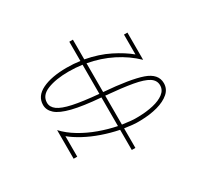

<svg xmlns="http://www.w3.org/2000/svg" viewBox="-145 -767 1110 1063"><g transform="rotate(-30 409.5 -235.0)"><path d="M435 -246Q601 -233 676 -207Q751 -181 751 -121Q751 -84 722.5 -59Q694 -34 645.5 -20.5Q597 -7 536 -6Q512 -5 486.5 -7.5Q461 -10 435 -14V111H412V-18Q357 -29 304 -47.5Q251 -66 206.5 -90Q162 -114 132 -139V-8H109V-191Q143 -154 193 -124Q243 -94 300 -73.5Q357 -53 412 -42V-225Q299 -234 233 -250.5Q167 -267 139 -292Q111 -317 111 -350Q111 -406 170 -435Q229 -464 328 -464Q372 -464 412 -458V-581H435V-455Q520 -439 585.5 -406Q651 -373 694 -337V-464H716V-290Q661 -343 589.5 -379Q518 -415 435 -430ZM136 -350Q136 -322 162.5 -302.5Q189 -283 249.5 -270Q310 -257 412 -248V-434Q370 -440 326 -440Q244 -440 190 -418.5Q136 -397 136 -350ZM537 -30Q589 -31 632 -41Q675 -51 701 -71Q727 -91 727 -121Q727 -153 697.5 -172Q668 -191 603.5 -202.5Q539 -214 435 -223V-38Q463 -34 488.5 -31.5Q514 -29 537 -30Z"/></g></svg>

Font: Padyakke Expanded One
Style: Regular
Weight: 400
Designer: James Puckett
Foundry: Dunwich Type Founders
Version: Version 1.500; ttfautohint (v1.8.4.7-5d5b)